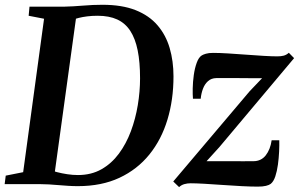

<svg xmlns="http://www.w3.org/2000/svg" viewBox="-30 -771 1252 804"><path d="M93.5 -743H236.5Q277 -744 318.2 -747.5Q359.5 -751 399 -751Q481 -751 537.8 -728.5Q594.5 -706 629.5 -665.2Q664.5 -624.5 680.5 -569.8Q696.5 -515 696.5 -451Q696.5 -353.5 671.2 -270Q646 -186.5 595.5 -124Q545 -61.5 470.2 -26.5Q395.5 8.5 296 8.5Q276.5 8.5 256.2 7.2Q236 6 215.5 4.2Q195 2.5 175 1.2Q155 0 135.5 0H-10.5L-6 -35.5L67 -50L154.5 -692.5L90 -705ZM195.5 -21.5 176.5 -59.5Q189 -55.5 208.8 -50.2Q228.5 -45 251.5 -41.5Q274.5 -38 296.5 -38Q352 -38 394.5 -62Q437 -86 467.8 -127.5Q498.5 -169 518 -221.2Q537.5 -273.5 547 -330.8Q556.5 -388 556.5 -443Q556.5 -511 546.5 -560.2Q536.5 -609.5 515.5 -641.8Q494.5 -674 460.8 -689.5Q427 -705 379 -705Q355.5 -705 335.5 -702.5Q315.5 -700 300.5 -696.2Q285.5 -692.5 276 -688.5L291.5 -718ZM1067.5 -443.5Q1054 -443.5 1034 -443.5Q1014 -443.5 990.8 -443.8Q967.5 -444 945 -444.2Q922.5 -444.5 904 -444.2Q885.5 -444 875.5 -444Q854.5 -443.5 840.8 -431Q827 -418.5 819.8 -399Q812.5 -379.5 810.5 -357.5H778Q776.5 -374 777 -401Q777.5 -428 781.5 -456.8Q785.5 -485.5 793.8 -508.2Q802 -531 815 -539Q820.5 -542.5 832.2 -546Q844 -549.5 862 -549.5Q889.5 -549.5 926.2 -547.2Q963 -545 1001.8 -542Q1040.5 -539 1075 -537Q1109.5 -535 1131.5 -535Q1147 -535 1158.2 -538Q1169.5 -541 1179.5 -550L1201.5 -527.5L889 -155.5L835 -96Q855 -96 881 -96Q907 -96 934.8 -96Q962.5 -96 987.8 -95.8Q1013 -95.5 1031 -96Q1063.5 -96 1082.8 -120.5Q1102 -145 1107.5 -183.5H1139.5Q1140 -163 1138.8 -136Q1137.5 -109 1133.8 -81.5Q1130 -54 1122.8 -32.2Q1115.5 -10.5 1103.5 -1Q1097 4 1083.8 7.2Q1070.5 10.5 1049.5 10.5Q1021.5 10.5 982.2 8.5Q943 6.5 902 3.5Q861 0.5 825.2 -1.5Q789.5 -3.5 768 -3.5Q754.5 -3.5 742 0Q729.5 3.5 720 12.5L695.5 -11L1015.5 -389Z"/></svg>

Font: Merriweather 60pt SemiBold
Style: Italic
Weight: 600
Italic angle: -7.8°
Version: Version 2.101